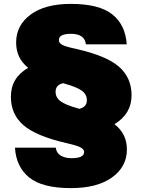

<svg xmlns="http://www.w3.org/2000/svg" viewBox="-20 -764 733 988"><path d="M344 -744Q491 -744 558.5 -689.5Q626 -635 632 -536H422Q416 -590 345 -590Q283 -590 283 -558Q283 -542 302 -532.5Q321 -523 373 -512Q528 -477 592.5 -420.5Q657 -364 657 -274Q657 -178 569 -125Q633 -76 633 5Q633 94 556.5 149Q480 204 345 204Q198 204 130.5 149.5Q63 95 57 -4H267Q270 23 292.5 36.5Q315 50 348 50Q413 50 413 18Q413 3 391.5 -7Q370 -17 320 -28Q165 -64 100.5 -120Q36 -176 36 -266Q36 -364 125 -415Q63 -464 63 -545Q63 -634 137.5 -689Q212 -744 344 -744ZM266 -292Q266 -262 291.5 -243Q317 -224 382 -206L388 -204Q427 -213 427 -248Q427 -278 401.5 -297Q376 -316 311 -334L305 -336Q266 -327 266 -292Z"/></svg>

Font: Nacelle Black
Style: Regular
Weight: 900
Designer: Sora Sagano
Foundry: Sora Sagano
Version: Version 1.000;FEAKit 1.0